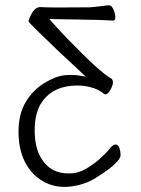

<svg xmlns="http://www.w3.org/2000/svg" viewBox="-20 -718 540 736"><path d="M347 -36Q302 -8 246 -2.5Q190 3 145 -23Q100 -49 75.5 -97.5Q51 -146 51 -213Q51 -280 78 -326Q105 -372 149 -399Q193 -426 227.5 -429.5Q262 -433 292 -427L309 -424L201 -525Q99 -622 89 -636Q90 -642 95 -653Q110 -689 133 -691Q166 -688 325 -690Q335 -690 397 -698Q408 -698 415 -681.5Q422 -665 422 -652Q422 -639 413 -639Q357 -642 342 -642L169 -645L176 -637Q207 -602 237 -571Q364 -440 405 -418Q413 -413 413 -402Q413 -391 403.5 -374.5Q394 -358 388 -357Q382 -356 380 -357Q359 -376 324.5 -384.5Q290 -393 254 -389Q173 -382 135 -318Q113 -279 113 -218Q113 -157 134 -118.5Q155 -80 187 -65Q219 -50 260.5 -54Q302 -58 359 -106Q386 -130 399 -146.5Q412 -163 422 -164Q432 -165 437 -152.5Q442 -140 442 -123Q442 -95 347 -36ZM335 -691Q336 -691 336 -691ZM413 -639Z"/></svg>

Font: LXGW WenKai Mono TC Light
Style: Regular
Weight: 300
Designer: LXGW / Fontworks Inc.
Foundry: LXGW / Fontworks Inc.
Version: Version 1.330